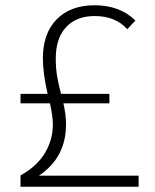

<svg xmlns="http://www.w3.org/2000/svg" viewBox="-20 -709 589 730"><path d="M507 -41V1H58V-42Q121 -77 151 -127.5Q181 -178 181 -236Q181 -265 170 -316H58V-352H161Q143 -432 143 -487Q143 -582 195.5 -635.5Q248 -689 340 -689Q435 -689 495 -631L464 -598Q419 -648 340 -648Q270 -648 231 -605.5Q192 -563 192 -487Q192 -450 197 -420Q202 -390 212 -352H396V-316H221Q231 -274 231 -236Q231 -110 128 -41Z"/></svg>

Font: KoHo Light
Style: Regular
Weight: 300
Version: Version 1.000; ttfautohint (v1.6)